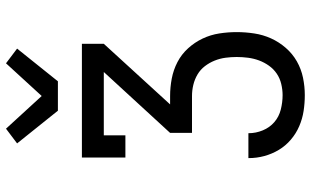

<svg xmlns="http://www.w3.org/2000/svg" viewBox="-218 -810 1036 640"><g transform="rotate(-90 300.0 -490.0)"><path d="M303 8Q276 8 250 4Q224 0 199.5 -10.5Q175 -21 154.5 -38.5Q134 -56 120.5 -78.5Q107 -101 100 -126.5Q93 -152 93 -179V-180H176V-179Q176 -155 185.5 -132Q195 -109 213 -93.5Q231 -78 255 -72Q279 -66 303 -66Q321 -66 340 -70.5Q359 -75 374.5 -85.5Q390 -96 401 -111.5Q412 -127 418.5 -144.5Q425 -162 427.5 -181Q430 -200 430 -219Q430 -238 427.5 -256.5Q425 -275 418 -292.5Q411 -310 399.5 -325Q388 -340 372 -349.5Q356 -359 337.5 -363.5Q319 -368 300 -368H177V-441L380 -662H169V-590H95V-735H474V-662L272 -441H300Q329 -441 358 -435.5Q387 -430 413 -416.5Q439 -403 459 -381Q479 -359 491.5 -332.5Q504 -306 508.5 -277Q513 -248 513 -219Q513 -190 508.5 -160.5Q504 -131 492 -104.5Q480 -78 460.5 -55.5Q441 -33 415.5 -18.5Q390 -4 361 2Q332 8 303 8ZM251 -815 142 -951 191 -988 300 -869 409 -988 458 -951 349 -815Z"/></g></svg>

Font: Iosevka Etoile
Style: Regular
Weight: 400
Designer: Belleve Invis
Foundry: Belleve Invis
Version: Version 33.2.4